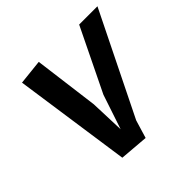

<svg xmlns="http://www.w3.org/2000/svg" viewBox="-190 -951 1151 1151"><g transform="rotate(-45 386.0 -375.0)"><path d="M772.5 -750 453 -102 418.5 12.5 236 -2.5 129 -746 288 -763 341.5 -350 349.5 -130 423 -350 617.5 -750Z"/></g></svg>

Font: B612
Style: Bold Italic
Weight: 700
Italic angle: -10°
Designer: Nicolas Chauveau, Thomas Paillot, Jonathan Favre-Lamarine, Jean-Luc Vinot
Foundry: AIRBUS
Version: Version 1.008